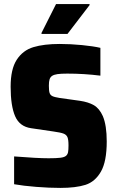

<svg xmlns="http://www.w3.org/2000/svg" viewBox="-20 -911 574 939"><path d="M49 -10V-146Q162 -137 218 -137Q256 -137 275.5 -139.5Q295 -142 303 -149Q311 -156 313 -167.5Q315 -179 315 -200Q315 -228 310 -240Q305 -252 291 -257.5Q277 -263 241 -268L132 -284Q76 -292 54 -342.5Q32 -393 32 -487Q32 -573 62 -619Q92 -665 143.5 -680.5Q195 -696 272 -696Q325 -696 381 -690.5Q437 -685 471 -677V-541Q391 -551 309 -551Q278 -551 261 -548.5Q244 -546 235 -540Q226 -534 222.5 -523Q219 -512 219 -492Q219 -467 222.5 -456.5Q226 -446 236 -441Q246 -436 271 -432L371 -418Q412 -412 439 -396.5Q466 -381 483 -343Q502 -298 502 -219Q502 -121 473.5 -71.5Q445 -22 398 -7Q351 8 275 8Q221 8 157.5 3Q94 -2 49 -10ZM183 -745V-750L254 -891H418V-886L310 -745Z"/></svg>

Font: Saira Semi Condensed ExtraBold
Style: Regular
Weight: 800
Width: 4
Designer: Hector Gatti with collaboration of the Omnibus-Type team
Foundry: Omnibus-Type
Version: Version 1.001; ttfautohint (v1.8)